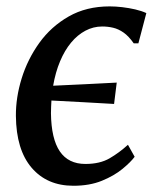

<svg xmlns="http://www.w3.org/2000/svg" viewBox="-20 -586 506 616"><path d="M215.5 10Q131 10 81.5 -47.8Q32 -105.5 31 -214Q30.5 -273 49.5 -334.5Q68.5 -396 106.2 -448.5Q144 -501 200.5 -533.2Q257 -565.5 332 -565.5Q351 -565.5 372.2 -563Q393.5 -560.5 414 -555.8Q434.5 -551 449.5 -544L424 -447H409Q393 -470 376.5 -481.5Q360 -493 343 -497Q326 -501 308 -501Q279.5 -501 254 -487.5Q228.5 -474 208 -449.2Q187.5 -424.5 172.8 -389.5Q158 -354.5 150.5 -311Q202.5 -313.5 252.8 -315.8Q303 -318 354.5 -321L346 -252.5Q298.5 -255.5 249 -258Q199.5 -260.5 145 -263.5Q144.5 -254 144 -243.5Q143.5 -233 143.5 -222.5Q144.5 -140.5 172 -100.2Q199.5 -60 254 -60Q300.5 -60 331.5 -78Q362.5 -96 390.5 -121.5L412 -83Q399.5 -66 372.8 -44Q346 -22 306.8 -6Q267.5 10 215.5 10Z"/></svg>

Font: Merriweather 24pt Medium
Style: Italic
Weight: 500
Italic angle: -7.8°
Version: Version 2.101